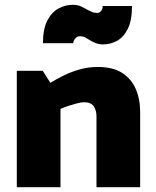

<svg xmlns="http://www.w3.org/2000/svg" viewBox="-20 -780 650 800"><path d="M232 0V-326Q247 -333 265.5 -339Q284 -345 301.5 -349.5Q319 -354 330 -354Q360 -354 371 -336.5Q382 -319 382 -296V0H564V-313Q564 -367 545.5 -409.5Q527 -452 488.5 -476.5Q450 -501 388 -501Q349 -501 313 -491Q277 -481 245.5 -465.5Q214 -450 190 -435L158 -485H50V0ZM408 -755Q408 -742 401 -734Q394 -726 386 -726Q373 -726 362.5 -730.5Q352 -735 343 -740Q331 -747 317 -753.5Q303 -760 283 -760Q253 -760 224.5 -745Q196 -730 177.5 -695Q159 -660 159 -600H285Q285 -609 293 -619Q301 -629 312 -629Q326 -629 336 -623.5Q346 -618 357 -611Q367 -605 380 -600Q393 -595 410 -595Q441 -595 468 -610Q495 -625 512.5 -660Q530 -695 530 -755Z"/></svg>

Font: Catamaran Black
Style: Regular
Weight: 900
Designer: Pria Ravichandran
Version: Version 2.000